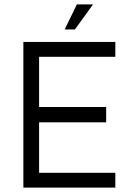

<svg xmlns="http://www.w3.org/2000/svg" viewBox="-20 -859 606 879"><path d="M332 -839 276 -724H323L406 -839H332ZM159 -599H508V-667H87V0H508V-68H159V-299H466V-369H159V-599Z"/></svg>

Font: Maven Pro
Style: Regular
Weight: 400
Designer: Joe Prince
Foundry: Joe Prince
Version: Version 1.003